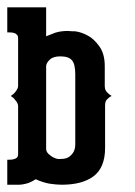

<svg xmlns="http://www.w3.org/2000/svg" viewBox="-20 -508 372 528"><path d="M0 0V-47.9V-68.8H5.9Q18.1 -68.8 24.9 -73.2Q29.8 -76.7 29.8 -84V-216.8Q29.8 -220.7 26.9 -226.1Q23.9 -231 21 -233.9Q18.1 -238.8 9.8 -244.1Q18.6 -250 21 -253.9Q23.4 -255.9 26.9 -262.2Q29.3 -265.6 29.8 -271V-403.8Q29.8 -409.2 26.9 -412.1Q22 -418.9 5.9 -418.9H0V-487.8H106.9V-408.2Q120.1 -413.6 131.8 -418Q147 -422.9 167 -422.9Q168 -422.9 170.4 -422.6Q172.9 -422.4 177.5 -422.1Q182.1 -421.9 187 -421.9Q204.6 -419.4 221.2 -410.2Q237.8 -401.9 252.9 -380.9Q268.1 -360.4 268.1 -326.2V-271Q268.1 -263.7 271 -258.8Q273.4 -254.4 277.8 -251Q281.2 -247.6 287.1 -244.1Q282.2 -242.2 277.8 -237.8Q273.4 -234.4 271 -230Q269 -225.6 269 -217.8V-101.1Q269 -46.9 236.8 -22.9Q205.6 0 149.9 0Q135.3 0 116.2 -2.9Q98.6 -5.9 78.1 -15.1Q64 -5.9 51.8 -2.9Q40 0 33.2 0ZM106.9 -98.1Q106.9 -88.4 119.1 -80.1Q127.4 -73.2 139.2 -70.8H146Q154.8 -70.8 162.1 -72.8Q172.4 -76.2 180.2 -86.9Q187 -96.7 187 -110.8V-303.2Q187 -331.5 178.2 -341.8Q169.4 -353 146 -353Q126 -353 117.2 -344.2Q107.4 -335.4 106.9 -326.2Z"/></svg>

Font: Wyoming
Style: Regular
Weight: 400
Designer: Old Hat Creative
Version: Version 2.00 2016